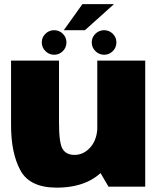

<svg xmlns="http://www.w3.org/2000/svg" viewBox="-20 -878 752 903"><path d="M490.5 0H663V-593H437.5V-90ZM257.5 -593H32V-288.5Q32 -158 76 -76.8Q120 4.5 246.5 4.5Q393.5 4.5 471 -82Q548.5 -168.5 548.5 -251.5L438.5 -290Q438.5 -223.5 406.2 -186.5Q374 -149.5 330.5 -149.5Q291.5 -149.5 274.5 -177.2Q257.5 -205 257.5 -300.5ZM234.5 -620.5Q258.5 -620.5 275.5 -637.5Q292.5 -654.5 292.5 -678.5Q292.5 -702.5 275.5 -719.2Q258.5 -736 234.5 -736Q211 -736 193.8 -719.2Q176.5 -702.5 176.5 -678.5Q176.5 -654.5 193.8 -637.5Q211 -620.5 234.5 -620.5ZM469.5 -620.5Q493.5 -620.5 510.5 -637.5Q527.5 -654.5 527.5 -678.5Q527.5 -702.5 510.5 -719.2Q493.5 -736 469.5 -736Q446 -736 428.8 -719.2Q411.5 -702.5 411.5 -678.5Q411.5 -654.5 428.8 -637.5Q446 -620.5 469.5 -620.5ZM280 -736H379.5L516 -858.5H367.5Z"/></svg>

Font: Anybody UltraCondensed Thin Black
Style: Regular
Weight: 900
Version: Version 1.111